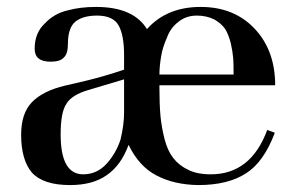

<svg xmlns="http://www.w3.org/2000/svg" viewBox="-20 -522 855 554"><path d="M774 -276H440V-268Q440 -222 443 -188Q446 -155 455 -120Q464 -86 480 -66Q496 -45 523 -32Q549 -19 588 -19Q704 -19 751 -147L773 -139Q741 -54 690 -22Q638 12 552 12Q482 11 431 -16Q381 -42 351 -104Q329 -44 287 -16Q247 12 182 12Q105 12 72 -24Q41 -61 41 -133Q41 -195 72 -227Q104 -260 168 -275L228 -289Q282 -302 338 -321V-363Q338 -421 322 -449Q306 -477 260 -477Q220 -477 198 -460Q176 -442 176 -396Q176 -366 164 -356Q154 -344 126 -344Q80 -344 80 -381Q80 -427 109 -454Q136 -483 175 -492Q211 -502 257 -502Q365 -502 404 -438Q461 -502 559 -502Q655 -502 714 -440Q774 -377 774 -276ZM338 -293 234 -262Q187 -248 172 -223Q155 -199 155 -134Q155 -19 220 -19Q260 -19 288 -50Q315 -80 328 -120Q338 -163 338 -197ZM440 -307H654Q654 -341 653 -353Q651 -375 646 -397Q640 -421 630 -438Q618 -455 598 -466Q576 -477 548 -477Q518 -477 496 -460Q472 -442 462 -414Q449 -385 445 -360Q440 -330 440 -307Z"/></svg>

Font: Bailleul Roman
Style: Roman
Weight: 400
Version: Version 1